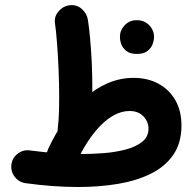

<svg xmlns="http://www.w3.org/2000/svg" viewBox="-20 -677 759 754"><path d="M24.8 -30.8Q21.4 -4.3 37.7 17.1Q54.1 38.5 80.4 42.4Q189.9 57.4 286.7 57.4Q369.8 57.4 443.3 45.1Q516.8 32.8 572.9 4.9Q628.9 -22.9 660.8 -69.5Q692.6 -116.1 692.6 -184.3Q692.6 -241.7 668.6 -283.6Q644.7 -325.4 602.2 -348.3Q559.8 -371.2 504.4 -371.2Q452.3 -371.2 403.9 -350.6Q355.6 -330 312.5 -292.2Q269.4 -254.5 233.3 -203.6Q197.1 -152.7 169.1 -91.9Q158.3 -68.8 166.9 -44.9Q175.4 -20.9 198.5 -10Q221.6 0.5 245.6 -8Q269.7 -16.5 280.3 -39.3Q300 -82.8 323.8 -119.4Q347.5 -156.1 374.3 -183.4Q401 -210.7 430 -225.9Q459 -241.1 489 -241.1Q523.3 -241.1 543.3 -220Q563.2 -198.9 563.2 -171.9Q563.2 -140.1 538.8 -120.4Q514.3 -100.7 474.7 -90.1Q435.1 -79.5 388.1 -75.7Q341.1 -72 295.9 -72Q204 -72 97.8 -86.3Q71.5 -90.2 49.9 -73.7Q28.2 -57.1 24.8 -30.8ZM195.9 -585.7Q200.4 -554.4 204.1 -506.2Q207.8 -457.9 210.1 -402.5Q212.4 -347 212.4 -294.3Q212.4 -257.7 211.1 -227.2Q209.8 -196.8 206.7 -172Q203.2 -146 218.7 -122.9Q234.1 -99.9 263.5 -96.4Q287 -93.9 309.6 -109.2Q332.3 -124.5 335 -150.6Q338.9 -181.6 340.7 -231.6Q342.5 -281.5 342.5 -343.4Q342.5 -384.9 340.3 -432.1Q338 -479.4 334.1 -523.1Q330.2 -566.9 325.3 -598.3Q321.5 -624.1 300.8 -642.2Q280 -660.3 250.7 -656.1Q227.7 -652.7 209.9 -632.3Q192.1 -611.9 195.9 -585.7ZM451 -533Q451 -517.8 456.2 -503.7Q461.8 -488.5 476.1 -476.9Q490.4 -465.2 517.6 -465.2Q544.2 -465.2 558.9 -476.6Q573.6 -487.9 579.3 -503.7Q585 -519.5 585 -532.7Q585 -550.9 574.5 -567.4Q566.4 -580.2 552 -588.9Q537.6 -597.7 516.8 -597.7Q488.2 -597.7 469.6 -577.8Q451 -558 451 -533Z"/></svg>

Font: Mikhak VF
Style: Regular
Weight: 100
Designer: Amin Abedi
Version: Version 3.001